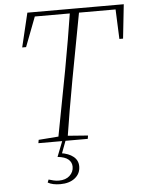

<svg xmlns="http://www.w3.org/2000/svg" viewBox="-59 -721 737 988"><g transform="rotate(-5 309.0 -227.0)"><path d="M78 -498 120 -674H618L599 -498H580L573 -668L594 -651H136L163 -668L98 -498ZM118 0 121 -17 239 -26H257L376 -17L373 0ZM219 0 288 -363Q302 -440 315.5 -518Q329 -596 341 -674H389L321 -311Q307 -234 293.5 -156Q280 -78 268 0ZM210 79 241 0H258L231 72L227 61Q269 67 293 86.5Q317 106 317 137Q317 174 288.5 197Q260 220 212 220Q193 220 176.5 216.5Q160 213 148 206L154 191Q167 195 180 198Q193 201 207 201Q242 201 262.5 182Q283 163 283 136Q283 113 265.5 98Q248 83 210 79Z"/></g></svg>

Font: Source Serif 4 48pt Light
Style: Italic
Weight: 300
Italic angle: -12°
Designer: Frank Grießhammer
Foundry: Adobe Systems Incorporated
Version: Version 4.004;hotconv 1.0.116;makeotfexe 2.5.65601